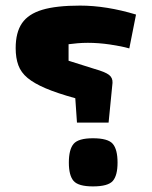

<svg xmlns="http://www.w3.org/2000/svg" viewBox="-20 -660 542 686"><path d="M368 -222 382 -364Q383 -382 369.5 -392.5Q356 -403 317 -414L225 -443V-502Q240 -504 257.5 -505.5Q275 -507 294 -507Q332 -507 373 -501Q414 -495 442 -487L466 -608Q360 -640 266 -640Q181 -640 131 -625Q81 -610 58.5 -577Q36 -544 36 -488Q36 -453 45.5 -427Q55 -401 78.5 -381.5Q102 -362 143 -344.5Q184 -327 249 -309L255 -222ZM400 -79Q400 -126 383 -146Q366 -166 312 -166Q260 -166 243 -146Q226 -126 226 -79Q226 -33 243 -13.5Q260 6 312 6Q366 6 383 -13.5Q400 -33 400 -79Z"/></svg>

Font: Changa ExtraLight
Style: Bold
Weight: 700
Version: Version 3.002; ttfautohint (v1.8.2)